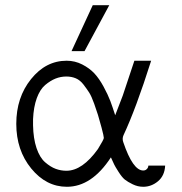

<svg xmlns="http://www.w3.org/2000/svg" viewBox="-20 -715 705 743"><path d="M237.8 -480Q270 -480 298.1 -465.6Q326.2 -451.2 345 -431.2Q363.8 -411.1 380.9 -379.6Q397.9 -348.1 407 -324Q416 -299.8 425.8 -269L455.1 -345.2L500 -480H564.9Q505.9 -293.9 458 -191.9Q452.1 -178.7 457 -165Q494.1 -55.2 534.2 -55.2Q542 -55.2 546.9 -59.6Q551.8 -64 553 -67.9Q554.2 -71.8 554.2 -74.2H619.1Q617.2 -35.2 591.6 -13.7Q565.9 7.8 534.2 7.8Q513.2 7.8 493.7 -1.7Q474.1 -11.2 463.1 -20Q452.1 -28.8 438.5 -50.3Q424.8 -71.8 421.9 -78.4Q418.9 -85 409.2 -106Q335 7.8 238.8 7.8Q158.7 7.8 100.8 -63Q43 -133.8 43 -235.8Q43 -337.9 100.1 -408.9Q157.2 -480 237.8 -480ZM107.9 -230Q108.9 -179.2 121.3 -142.1Q133.8 -105 154.8 -86.9Q175.8 -68.8 195.8 -61.5Q215.8 -54.2 236.8 -54.2Q298.8 -54.2 358.9 -138.2Q381.8 -175.3 381.8 -181.2Q381.8 -188 373 -221.2Q363.3 -256.3 359.1 -270.3Q355 -284.2 344.5 -313.5Q334 -342.8 325 -356.9Q315.9 -371.1 303 -387.9Q290 -404.8 273.4 -411.9Q256.8 -418.9 236.8 -418.9Q214.8 -418.9 194.8 -410.9Q174.8 -402.8 154.8 -386Q134.8 -369.1 122.3 -335Q109.9 -300.8 107.9 -253.9ZM256.8 -517.1 338.9 -694.8H402.8L307.1 -517.1Z"/></svg>

Font: CMU Bright
Style: Roman
Weight: 500
Version: Version 0.7.0